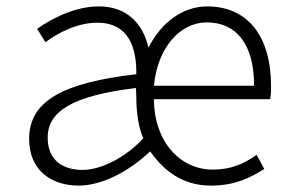

<svg xmlns="http://www.w3.org/2000/svg" viewBox="-20 -567 908 600"><path d="M226 13C294 13 379 -27 449 -94C488 -40 544 13 639 13C716 13 762 -12 806 -39L782 -83C742 -55 702 -37 645 -37C541 -37 461 -127 461 -257H824C827 -270 827 -284 827 -298C827 -454 754 -547 627 -547C551 -547 483 -496 444 -418C426 -496 374 -547 289 -547C210 -547 136 -505 96 -477L122 -435C159 -463 220 -496 284 -496C385 -496 407 -414 406 -335C178 -309 71 -252 71 -133C71 -35 140 13 226 13ZM238 -36C179 -36 129 -64 129 -137C129 -219 206 -268 405 -292L406 -263C406 -216 413 -166 428 -135C370 -72 293 -36 238 -36ZM461 -299C472 -417 542 -497 626 -497C718 -497 774 -430 774 -299Z"/></svg>

Font: Noto Sans JP Light
Style: Regular
Weight: 300
Designer: Ryoko NISHIZUKA (kana & ideographs); Paul D. Hunt (Latin, Greek & Cyrillic); Wenlong ZHANG (bopomofo); Sandoll Communica
Foundry: Adobe Systems Incorporated
Version: Version 1.004;PS 1.004;hotconv 1.0.82;makeotf.lib2.5.63406